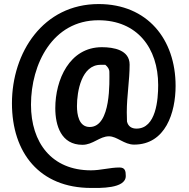

<svg xmlns="http://www.w3.org/2000/svg" viewBox="-20 -707 935 948"><path d="M39 -197C39 47 175 221 430 221C469 221 601 226 601 162C601 138 598 120 570 120C523 120 478 134 429 134C235 134 133 -3 133 -190C133 -391 240 -607 466 -607C657 -607 761 -470 761 -287C761 -217 751 -72 654 -72C631 -72 613 -82 607 -107C607 -114 606 -146 606 -153C606 -232 620 -310 620 -388C620 -460 542 -474 483 -474C323 -474 253 -313 253 -173C253 -87 282 8 387 8C439 8 472 -34 518 -34C558 -34 593 7 642 7C798 7 847 -152 847 -283C847 -513 708 -687 467 -687C193 -687 39 -448 39 -197ZM360 -183C360 -255 382 -387 477 -387H500C512 -377 520 -366 520 -351C520 -310 530 -80 423 -80C369 -80 360 -142 360 -183Z"/></svg>

Font: Asimov Print
Style: C
Weight: 500
Designer: Google
Version: Version 2.000980: 2014